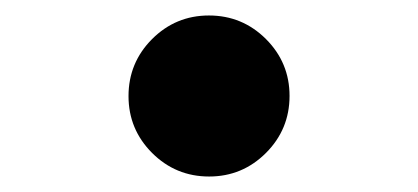

<svg xmlns="http://www.w3.org/2000/svg" viewBox="-20 -424 540 248"><path d="M250.1 -196Q207 -196 176.5 -226.4Q146 -256.9 146 -299.9Q146 -343 176.4 -373.5Q206.9 -404 249.9 -404Q293 -404 323.5 -373.6Q354 -343.1 354 -300.1Q354 -257 323.6 -226.5Q293.1 -196 250.1 -196Z"/></svg>

Font: Reem Kufi Fun
Style: Regular
Weight: 400
Designer: Khaled Hosny
Version: Version 1.005